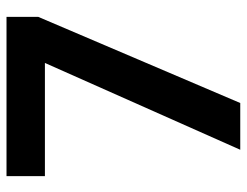

<svg xmlns="http://www.w3.org/2000/svg" viewBox="-102 -638 740 575"><g transform="rotate(-90 267.5 -350.0)"><path d="M107 0 367 -585H28V-700H505V-605L247 0Z"/></g></svg>

Font: DM Sans 20pt
Style: Bold
Weight: 700
Version: Version 4.004;gftools[0.9.30]